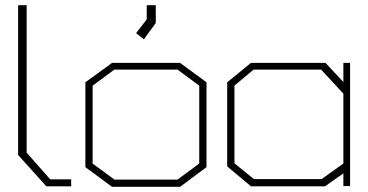

<svg xmlns="http://www.w3.org/2000/svg" viewBox="-20 -720 1423 742"><path d="M159 0 50 -121V-700H83V-130L174 -27H255V0Z M676 2H413L310 -74V-402L413 -477H676L778 -402V-74ZM750 -389 666 -451H422L338 -389V-88L422 -26H666L750 -88ZM506 -592 547 -645V-700H582V-631L536 -568Z M1307 -1V-50L1236 0H950L858 -77V-402L950 -477H1238L1307 -403V-477H1333V-1ZM1307 -358 1221 -451H960L886 -389V-89L961 -28H1223L1307 -88Z"/></svg>

Font: Turret Road ExtraLight
Style: Regular
Weight: 275
Designer: Noponies
Foundry: Noponies
Version: Version 1.001; ttfautohint (v1.8)